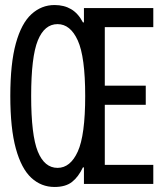

<svg xmlns="http://www.w3.org/2000/svg" viewBox="-20 -732 640 764"><path d="M197 12Q144 12 104.5 -24.5Q65 -61 43 -141Q21 -221 21 -350Q21 -479 43 -559Q65 -639 105 -675.5Q145 -712 197 -712Q235 -712 263 -695.5Q291 -679 310 -643H314V-700H590V-624H397V-391H560V-315H397V-76H590V0H314V-66H310Q292 -28 266.5 -8Q241 12 197 12ZM209 -64Q260 -64 289.5 -129Q319 -194 319 -350Q319 -506 289.5 -571Q260 -636 209 -636Q157 -636 130.5 -571Q104 -506 104 -350Q104 -194 130.5 -129Q157 -64 209 -64Z"/></svg>

Font: DM Mono
Style: Regular
Weight: 400
Designer: Colophon Foundry
Foundry: Colophon Foundry
Version: Version 1.000; ttfautohint (v1.8.2.53-6de2)